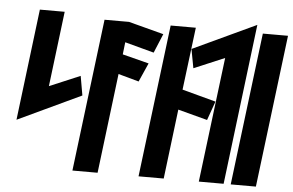

<svg xmlns="http://www.w3.org/2000/svg" viewBox="-58 -993 1644 1079"><g transform="rotate(5 764.0 -453.0)"><path d="M49 -257 406 -425 387 -534 214 -461 266 -885H126Z M387 0H529L598 -563L714 -531L761 -637L612 -675L620 -744L784 -700L829 -808L631 -860H493Z M902 0 950 -393 1116 -349 1154 -456 964 -507 1008 -860H866L760 0Z M1351 -906 994 -739 1014 -632 1187 -705 1100 0H1240Z M1422 0 1528 -860H1386L1280 0Z"/></g></svg>

Font: Ny Stormning
Style: HfKr
Weight: 700
Designer: Robert Jablonski, Mew Too
Foundry: Cannot Into Space Fonts
Version: Version 0.90